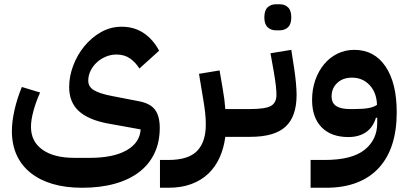

<svg xmlns="http://www.w3.org/2000/svg" viewBox="-20 -645 1928 905"><path d="M367 240Q289 240 228 222Q167 204 124 169.5Q81 135 58.5 85.5Q36 36 36 -27Q36 -72 48.5 -127Q61 -182 83 -235L169 -209Q150 -167 138 -123.5Q126 -80 126 -47Q126 22 180 60.5Q234 99 330 99H404Q514 99 576.5 63.5Q639 28 643 -35L488 -63Q397 -80 351.5 -121.5Q306 -163 306 -235Q306 -285 325 -335.5Q344 -386 377.5 -427Q411 -468 456 -493.5Q501 -519 553 -519Q613 -519 657.5 -489Q702 -459 730 -406L637 -322Q620 -350 593.5 -369Q567 -388 529 -388Q503 -388 479 -378Q455 -368 436.5 -351Q418 -334 407 -311.5Q396 -289 396 -265Q396 -236 422.5 -220Q449 -204 505 -193L634 -168Q688 -158 710.5 -128Q733 -98 733 -42Q733 25 708 77.5Q683 130 636 166Q589 202 521 221Q453 240 367 240Z M734 109H773Q869 109 910 65.5Q951 22 950 -61Q950 -86 947 -113.5Q944 -141 939 -170L918 -297L1015 -313L1030 -225Q1039 -175 1042 -131H1135V-27L1108 0H1042Q1035 54 1015 98Q995 142 962 173.5Q929 205 882 222.5Q835 240 774 240H734Z M1108 -104 1135 -131H1160Q1230 -131 1256.5 -145.5Q1283 -160 1283 -198Q1283 -214 1280.5 -238.5Q1278 -263 1271 -304L1255 -394L1353 -410L1367 -320Q1372 -286 1375 -253.5Q1378 -221 1378 -198Q1378 -96 1326 -48Q1274 0 1160 0H1108ZM1281 -502Q1257 -502 1241.5 -516.5Q1226 -531 1226 -563Q1226 -596 1241.5 -610.5Q1257 -625 1281 -625H1298Q1322 -625 1337.5 -610.5Q1353 -596 1353 -563Q1353 -531 1337.5 -516.5Q1322 -502 1298 -502Z M1444 109H1510Q1638 109 1698 61.5Q1758 14 1758 -65V-90H1752Q1738 -44 1704.5 -21.5Q1671 1 1622 1Q1541 1 1496 -45Q1451 -91 1451 -174Q1451 -224 1466 -267Q1481 -310 1507.5 -342Q1534 -374 1570.5 -392Q1607 -410 1650 -410Q1744 -410 1797 -332Q1850 -254 1850 -115Q1850 -31 1829 34.5Q1808 100 1766 146Q1724 192 1661.5 216Q1599 240 1517 240H1444ZM1650 -131Q1691 -131 1716.5 -135.5Q1742 -140 1757 -151Q1755 -209 1722 -244Q1689 -279 1639 -279Q1596 -279 1569.5 -254Q1543 -229 1543 -191Q1543 -159 1565 -145Q1587 -131 1629 -131Z"/></svg>

Font: IBM Plex Arabic SemiBold
Style: Regular
Weight: 600
Designer: Mike Abbink, Paul van der Laan, Pieter van Rosmalen, Wael Morcos, Khajak Apelian
Foundry: Bold Monday
Version: Version 1.0